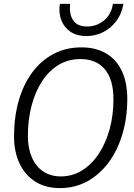

<svg xmlns="http://www.w3.org/2000/svg" viewBox="-20 -953 690 985"><path d="M287 12Q214 12 161.5 -21Q109 -54 80.5 -114Q52 -174 52 -253Q52 -351 75.5 -434.5Q99 -518 144 -579.5Q189 -641 253 -675.5Q317 -710 398 -710Q471 -710 523.5 -679.5Q576 -649 604.5 -590Q633 -531 633 -446Q633 -350 608.5 -266.5Q584 -183 538 -120.5Q492 -58 428.5 -23Q365 12 287 12ZM292 -48Q352 -48 401.5 -79Q451 -110 487 -164.5Q523 -219 542.5 -290.5Q562 -362 562 -443Q562 -545 518 -597.5Q474 -650 393 -650Q330 -650 280.5 -620Q231 -590 196 -536.5Q161 -483 142 -411Q123 -339 123 -255Q123 -194 143 -147Q163 -100 201 -74Q239 -48 292 -48ZM423 -768Q375 -768 342.5 -789.5Q310 -811 295 -848.5Q280 -886 287 -933H340Q334 -879 356 -848Q378 -817 426 -817Q476 -817 514 -848.5Q552 -880 559 -933H613Q605 -883 577.5 -846Q550 -809 510 -788.5Q470 -768 423 -768Z"/></svg>

Font: Azeret Mono ExtraLight
Style: Italic
Weight: 250
Italic angle: -12°
Designer: Martin Vácha
Foundry: Displaay
Version: Version 1.002